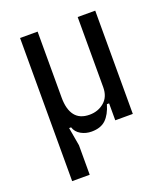

<svg xmlns="http://www.w3.org/2000/svg" viewBox="-133 -611 788 905"><g transform="rotate(-20 261.5 -159.0)"><path d="M73 200V-518H161V-187Q161 -128 185 -97Q209 -66 258 -66Q301 -66 331.5 -92Q362 -118 362 -166V-518H450V0H362V-85H351Q337 -37 311.5 -12.5Q286 12 240 12Q211 12 187 -1.5Q163 -15 155 -40H145L161 52V200Z"/></g></svg>

Font: IBM Plex Sans Cond Text
Style: Regular
Weight: 450
Width: 3
Designer: Mike Abbink, Paul van der Laan, Pieter van Rosmalen
Foundry: Bold Monday
Version: Version 1.3